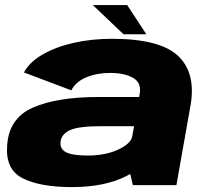

<svg xmlns="http://www.w3.org/2000/svg" viewBox="-20 -754 856 782"><path d="M521 0 510.5 -45.5Q502.5 -41 494 -36.5Q406 8 273 8Q144.5 8 73.2 -27.5Q2 -63 9 -160Q15.5 -272.5 114 -315.8Q212.5 -359 382 -359H547L549 -371.5Q557 -417 521.8 -437Q486.5 -457 428.5 -457Q375 -457 331.8 -439.2Q288.5 -421.5 270.5 -386L77.5 -459Q100.5 -501.5 153.8 -532.2Q207 -563 280.2 -579.5Q353.5 -596 435.5 -596Q631.5 -596 705.2 -526.5Q779 -457 756 -324.5L698.5 0ZM518 -196 526 -240H391.5Q303 -240 267.5 -225Q232 -210 227 -179Q222.5 -148 248.5 -134.2Q274.5 -120.5 336.5 -120.5Q408.5 -120.5 461 -144.5Q511 -168 518 -196ZM483 -614.5 358 -733.5H498L576 -614.5Z"/></svg>

Font: Anybody ExtraExpanded ExtraBold
Style: Italic
Weight: 800
Width: 8
Italic angle: -10°
Designer: Tyler Finck
Foundry: Etcetera Type Company
Version: Version 1.010; ttfautohint (v1.8.3) -l 8 -r 50 -G 200 -x 14 